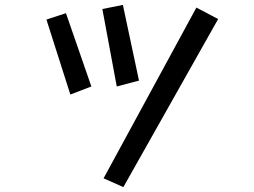

<svg xmlns="http://www.w3.org/2000/svg" viewBox="-20 -707 1040 786"><path d="M399 -670 483 -687 549 -377 458 -353ZM784 -676 873 -629 485 59 404 23ZM170 -627 250 -653 354 -353 268 -320Z"/></svg>

Font: Moralerspace Krypton JPDOC
Style: Regular
Weight: 400
Version: v0.0.6; ttfautohint (v1.8.4.7-5d5b-dirty) -l 6 -r 45 -G 200 